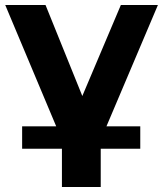

<svg xmlns="http://www.w3.org/2000/svg" viewBox="-20 -558 656 772"><path d="M229 194V40H69V-50H206L1 -538H163L311 -172L466 -538H615L408 -50H544V40H385V194Z"/></svg>

Font: Montserrat
Style: Bold
Weight: 700
Designer: Julieta Ulanovsky
Foundry: Julieta Ulanovsky
Version: Version 9.000; ttfautohint (v1.8.4.7-5d5b)